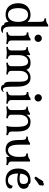

<svg xmlns="http://www.w3.org/2000/svg" viewBox="1359 -2208 951 3709"><g transform="rotate(90 1834.5 -353.5)"><path d="M492 -809H462C426 -784 402 -766 336 -766V-736C397 -736 402 -712 402 -612V-409C363 -453 323 -468 267 -468C154 -468 42 -398 42 -231C42 -87 118 14 262 14C307 14 358 3 403 -41C406 14 419 43 458 43C458 76 488 102 540 102C567 102 601 95 618 67L615 62C609 65 593 66 584 66C509 66 492 2 492 -121ZM267 -32C167 -32 137 -127 137 -231C137 -338 169 -420 266 -420C361 -420 403 -333 403 -229C403 -121 359 -32 267 -32Z M649 -616C649 -576 681 -545 720 -545C758 -545 790 -576 790 -616C790 -656 758 -687 720 -687C681 -687 649 -656 649 -616ZM762 -468H732C696 -443 672 -425 606 -425V-395C667 -395 672 -371 672 -271V-99C672 -47 639 -30 603 -30V0C634 0 686 -10 717 -10C748 -10 800 0 831 0V-30C799 -30 762 -47 762 -99Z M1349 -255C1349 -394 1433 -421 1471 -421C1535 -421 1559 -363 1559 -252V-95C1559 -5 1569 43 1615 43C1615 79 1645 102 1683 102C1715 102 1745 86 1759 51L1754 47C1743 57 1728 66 1710 66C1680 66 1654 41 1654 -110V-209C1654 -399 1584 -468 1480 -468C1403 -468 1351 -426 1329 -388C1304 -452 1255 -468 1195 -468C1106 -468 1074 -433 1045 -388V-458H1020C984 -433 955 -415 889 -415V-390C950 -390 955 -366 955 -266V-99C955 -47 922 -30 886 -30V0C917 0 969 -10 1000 -10C1031 -10 1083 0 1114 0V-30C1082 -30 1045 -47 1045 -99V-241C1045 -371 1110 -421 1170 -421C1222 -421 1259 -384 1259 -254V-99C1259 -47 1226 -30 1190 -30V0C1221 0 1273 -10 1304 -10C1335 -10 1387 0 1418 0V-30C1386 -30 1349 -47 1349 -99Z M1800 -616C1800 -576 1832 -545 1871 -545C1909 -545 1941 -576 1941 -616C1941 -656 1909 -687 1871 -687C1832 -687 1800 -656 1800 -616ZM1913 -468H1883C1847 -443 1823 -425 1757 -425V-395C1818 -395 1823 -371 1823 -271V-99C1823 -47 1790 -30 1754 -30V0C1785 0 1837 -10 1868 -10C1899 -10 1951 0 1982 0V-30C1950 -30 1913 -47 1913 -99Z M2431 -187C2431 -123 2431 -35 2412 -17L2421 0C2452 -8 2473 -9 2490 -9C2542 -9 2555 0 2590 0V-35C2558 -35 2521 -52 2521 -104V-209C2521 -394 2460 -468 2328 -468C2267 -468 2221 -434 2196 -388V-458H2171C2135 -433 2106 -415 2040 -415V-390C2101 -390 2106 -366 2106 -266V-99C2106 -47 2073 -30 2037 -30V0C2068 0 2120 -10 2151 -10C2182 -10 2234 0 2265 0V-30C2233 -30 2196 -47 2196 -99V-241C2196 -370 2258 -421 2326 -421C2396 -421 2431 -366 2431 -187Z M3010 -226C3010 -116 2959 -33 2884 -33C2820 -33 2775 -84 2775 -247V-458H2745C2709 -433 2685 -415 2619 -415V-385C2682 -385 2683 -370 2685 -226C2687 -71 2740 14 2873 14C2950 14 2982 -22 3010 -66V-10L3020 0C3044 -5 3064 -7 3088 -7C3122 -7 3138 -3 3169 1V-34C3137 -34 3100 -51 3100 -103V-458H3070C3034 -433 3010 -415 2944 -415V-385C3005 -385 3010 -361 3010 -261Z M3465 -31C3367 -31 3332 -112 3332 -225V-229C3358 -220 3398 -212 3442 -212C3520 -212 3627 -238 3627 -337C3627 -406 3576 -436 3537 -436C3537 -463 3496 -468 3462 -468C3318 -468 3235 -377 3235 -228C3235 -83 3312 14 3459 14C3544 14 3622 -19 3622 -76C3622 -107 3600 -121 3569 -121C3546 -45 3506 -31 3465 -31ZM3454 -421C3499 -421 3534 -399 3534 -332C3534 -276 3509 -256 3437 -256C3401 -256 3356 -260 3334 -274C3344 -365 3383 -421 3454 -421ZM3511 -713C3508 -715 3505 -715 3502 -715C3462 -715 3463 -660 3401 -588C3397 -583 3395 -577 3395 -572C3395 -564 3399 -556 3404 -552C3408 -549 3413 -546 3420 -546C3426 -546 3433 -548 3439 -553C3506 -611 3541 -619 3554 -638C3558 -644 3561 -651 3561 -659C3561 -664 3560 -669 3556 -674C3563 -681 3566 -691 3566 -700C3566 -716 3552 -725 3539 -725C3529 -725 3518 -721 3511 -713Z"/></g></svg>

Font: Milonga
Style: Regular
Weight: 400
Designer: Pablo Impallari, Brenda Gallo, Rodrigo Fuenzalida
Foundry: Pablo Impallari, Brenda Gallo, Rodrigo Fuenzalida
Version: Version 1.000